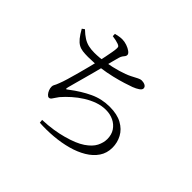

<svg xmlns="http://www.w3.org/2000/svg" viewBox="-173 -1043 1346 1346"><g transform="rotate(45 500.0 -370.0)"><path d="M114.2 -646.4Q143.3 -618.5 167.8 -603.3Q192.3 -588.1 218.3 -582Q244.3 -575.9 276.9 -575.9Q327.2 -575.9 383.4 -585.5Q439.5 -595.1 491 -610.2Q542.4 -625.3 575.8 -642.3Q603.6 -656.9 620.6 -665.5Q637.5 -674.1 649.4 -674.1Q657.5 -674.1 666 -672.5Q674.5 -670.9 682 -667.4Q689.4 -663.8 694 -657.9Q698.6 -651.9 698.6 -643.2Q698.6 -630.4 680.7 -618Q662.7 -605.5 635.8 -595.3Q614.7 -587.6 576.7 -575.5Q538.6 -563.4 489 -551.5Q439.3 -539.6 382.4 -531.8Q325.4 -523.9 267.4 -523.9Q236 -523.9 213.2 -526.9Q190.5 -530 171.7 -540.6Q152.9 -551.3 135.1 -573Q117.3 -594.7 95.8 -633ZM286.6 -749.9 285.8 -771.9Q302.5 -775.8 318.2 -778.8Q334 -781.7 349 -781.7Q371.6 -781.7 395.8 -773.4Q419.9 -765.1 436.1 -753Q452.4 -740.8 452.4 -729Q452.4 -719.5 447 -712.6Q441.6 -705.6 434.9 -696.9Q428.3 -688.1 423.7 -672Q417.5 -650 410 -621.2Q402.5 -592.4 392.1 -550.5Q384.9 -521.8 375.1 -484.3Q365.3 -446.7 354.3 -407.3Q343.4 -367.9 334.1 -333.8Q324.8 -299.6 318.7 -276.6Q314.5 -260.3 316.5 -256.8Q318.5 -253.3 334.6 -266.6Q404.7 -320.1 474 -352.6Q543.3 -385.1 621.6 -385.1Q695.9 -385.1 743.8 -358.6Q791.7 -332.2 814.9 -288.9Q838.1 -245.7 838.1 -195.4Q838.1 -141.3 810.2 -100.1Q782.3 -58.8 733.7 -29.8Q685.2 -0.7 622.6 16.3Q560 33.3 491.1 39.1Q422.2 45 354.1 40.9L351.3 15.6Q409.6 13.6 458.6 5.8Q507.5 -2 546.5 -12.8Q635.4 -36.8 684 -69.8Q732.5 -102.7 751.2 -139.6Q769.9 -176.5 769.9 -212.1Q769.9 -256.2 749.3 -286.9Q728.7 -317.7 694.4 -334.3Q660.1 -350.9 618.1 -350.9Q576.5 -350.9 535.6 -336.4Q494.7 -321.8 456.3 -297.7Q417.9 -273.6 384.5 -243.8Q351 -214.1 324 -182.9Q317 -174.6 309 -161.4Q301 -148.2 292.9 -138Q284.7 -127.8 274.6 -127.8Q265.1 -127.8 255.5 -138.6Q245.9 -149.4 239.5 -164.9Q233.2 -180.5 233.2 -195.8Q233.2 -208.4 238.8 -216.9Q244.4 -225.5 254.6 -252.4Q263.8 -274.5 275.3 -313.4Q286.8 -352.2 299 -396.9Q311.2 -441.6 321.6 -482.5Q332 -523.4 338.2 -549.9Q345.2 -579.5 351.4 -610.4Q357.5 -641.3 362.2 -667.2Q366.9 -693.2 367.3 -706.5Q368.5 -720.9 363.9 -726.6Q359.2 -732.2 347 -736.5Q335.2 -740.5 320.5 -744Q305.8 -747.4 286.6 -749.9Z"/></g></svg>

Font: Noto Serif JP
Style: Regular
Weight: 200
Designer: Ryoko NISHIZUKA 西塚涼子 (kana & ideographs); Frank Grießhammer (Latin, Greek & Cyrillic); Wenlong ZHANG 张文龙 (bopomofo); San
Foundry: Adobe
Version: Version 2.001;hotconv 1.1.0;makeotfexe 2.6.0